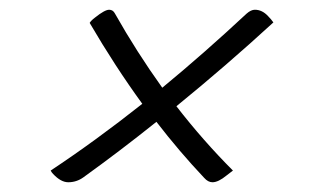

<svg xmlns="http://www.w3.org/2000/svg" viewBox="-20 -498 640 394"><path d="M84 -148Q176 -209 272 -285Q216 -362 164 -451Q167 -456 175 -462Q195 -478 204 -478Q212 -478 216 -470Q260 -392 313 -318Q398 -388 486 -470Q495 -478 503 -478Q518 -478 530 -465Q534 -461 536 -458.5Q538 -456 541 -452Q444 -363 342 -280Q397 -209 458 -148Q455 -146 451.5 -143Q448 -140 445 -138Q428 -124 416 -124Q407 -124 399 -133Q348 -187 301 -248Q226 -188 151 -134Q137 -124 120 -124Q105 -124 89 -141Q86 -144 84 -148Z"/></svg>

Font: Recursive Mn Csl St Lt
Style: Italic
Weight: 300
Italic angle: -15°
Monospace: yes
Version: Version 1.079;hotconv 1.0.112;makeotfexe 2.5.65598; ttfautoh